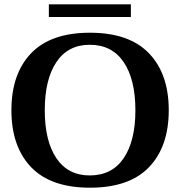

<svg xmlns="http://www.w3.org/2000/svg" viewBox="-20 -862 837 892"><path d="M207 -842H588V-783H207ZM33 -350Q33 -519 124.5 -614.5Q216 -710 398 -710Q580 -710 672 -614.5Q764 -519 764 -350Q764 -181 672.5 -85.5Q581 10 398 10Q216 10 124.5 -85.5Q33 -181 33 -350ZM609 -350Q609 -493 554.5 -573.5Q500 -654 397 -654Q296 -654 242 -573.5Q188 -493 188 -350Q188 -207 242 -127Q296 -47 397 -47Q500 -47 554.5 -127Q609 -207 609 -350Z"/></svg>

Font: Taviraj DemiBold
Style: Regular
Weight: 600
Designer: Katatrad Team
Foundry: CadsonDemak
Version: Version 1.030